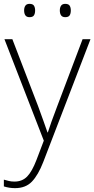

<svg xmlns="http://www.w3.org/2000/svg" viewBox="-23 -733 489 995"><path d="M0 -530H41L174 -184Q191 -138 203 -104Q215 -70 223 -47H225Q232 -69 244 -103Q256 -137 273 -181L405 -530H446L201 107Q175 174 142.5 208Q110 242 55 242Q25 242 -3 233V198Q11 202 23.5 205Q36 208 52 208Q92 208 117.5 182Q143 156 166 96L204 -4ZM102 -679Q102 -694 108.5 -703.5Q115 -713 130 -713Q147 -713 153 -703.5Q159 -694 159 -679Q159 -663 153 -653.5Q147 -644 130 -644Q115 -644 108.5 -653.5Q102 -663 102 -679ZM287 -679Q287 -694 293.5 -703.5Q300 -713 315 -713Q332 -713 338 -703.5Q344 -694 344 -679Q344 -663 338 -653.5Q332 -644 315 -644Q300 -644 293.5 -653.5Q287 -663 287 -679Z"/></svg>

Font: Noto Sans Gujarati ExtraLight
Style: Regular
Weight: 200
Designer: Jelle Bosma - Monotype Design Team, Universal Thirst
Foundry: Monotype Imaging Inc.
Version: Version 2.106; ttfautohint (v1.8.4.7-5d5b)